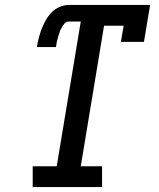

<svg xmlns="http://www.w3.org/2000/svg" viewBox="-20 -755 640 775"><path d="M112 0V-84H209L306 -668H257Q247 -668 240 -659.5Q233 -651 228 -642Q223 -633 220 -623.5Q217 -614 214 -604Q211 -594 209 -584.5Q207 -575 206 -565H129Q132 -584 136.5 -602Q141 -620 148 -638Q155 -656 164.5 -673Q174 -690 188 -704.5Q202 -719 220.5 -727Q239 -735 257 -735H586L561 -586H468L479 -651H400L306 -84H392V0Z"/></svg>

Font: Iosevka Etoile Medium Oblique
Style: Regular
Weight: 500
Italic angle: -9°
Designer: Belleve Invis
Foundry: Belleve Invis
Version: Version 15.5.2; ttfautohint (v1.8.4)